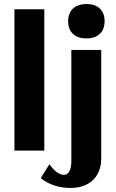

<svg xmlns="http://www.w3.org/2000/svg" viewBox="-20 -746 573 951"><path d="M51.5 0V-700H199.5V0ZM327.9 185Q286.5 185 247.9 172.2Q209.3 159.3 181.7 136L224.9 67.4Q242.8 93 261.2 106.5Q279.6 120 296.5 120Q314 120 323.7 102Q333.4 84 333.4 50.8V-498.7H481.4V39.7Q481.4 84.2 462.8 117Q444.3 149.8 410.2 167.4Q376.1 185 327.9 185ZM407.9 -555.7Q365.4 -555.7 341.4 -578.2Q317.4 -600.6 317.4 -640.9Q317.4 -667.9 328.3 -686.9Q339.2 -706 359.3 -716Q379.5 -726.1 407.9 -726.1Q450.7 -726.1 474.4 -703.8Q498.1 -681.5 498.1 -640.9Q498.1 -613.9 487.4 -594.9Q476.6 -575.8 456.5 -565.8Q436.3 -555.7 407.9 -555.7Z"/></svg>

Font: Sutasoma
Style: Regular
Weight: 400
Designer: Izhar Fathurrohim, Akbar Rohmanto, Arusyal Khofiqoini
Foundry: Kiwari Kolektiv
Version: Version 1.102